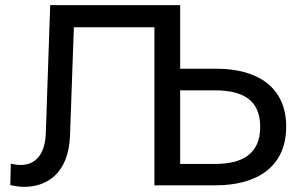

<svg xmlns="http://www.w3.org/2000/svg" viewBox="-20 -720 1175 746"><path d="M580 0H818C980 0 1092 -73 1092 -228C1092 -381 981 -453 821 -453H680V-700H175L158 -203C155 -115 114 -79 60 -79C48 -79 35 -81 22 -84L20 -1C37 3 56 6 74 6C158 6 246 -42 252 -192L267 -614H580ZM814 -83H680V-369H814C922 -369 991 -333 991 -227C991 -121 921 -83 814 -83Z"/></svg>

Font: Chess Sans Medium
Style: Regular
Weight: 500
Designer: Wolf Bōese
Foundry: Wolf Bōese
Version: Version 7.223;Glyphs 3.3 (3306)